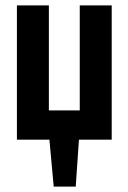

<svg xmlns="http://www.w3.org/2000/svg" viewBox="-20 -520 478 715"><path d="M43 0V-500H162V-109H277V-500H396V0H274L262 175H180L164 0Z"/></svg>

Font: PT Sans Narrow
Style: Bold
Weight: 700
Width: 3
Designer: A.Korolkova, O.Umpeleva, V.Yefimov
Foundry: ParaType Ltd
Version: Version 2.003W OFL